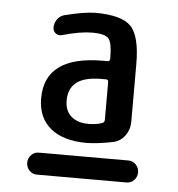

<svg xmlns="http://www.w3.org/2000/svg" viewBox="-45 -778 590 637"><g transform="rotate(5 250.0 -460.0)"><path d="M309.6 -384.8V-510.7Q309.6 -519.5 301.8 -519.5H287.1Q230.5 -519.5 204.1 -499Q177.7 -478.5 177.7 -438.5Q177.7 -404.3 198.7 -385.7Q219.7 -367.2 256.8 -367.2Q282.2 -367.2 301.8 -374Q309.6 -377 309.6 -384.8ZM301.8 -580.1Q309.6 -580.1 309.6 -588.9V-593.8Q309.6 -640.6 297.9 -655.3Q286.1 -669.9 243.2 -669.9Q203.1 -669.9 144.5 -653.3Q132.8 -649.4 123 -656.2Q113.3 -663.1 113.3 -675.8Q113.3 -690.4 122.1 -703.1Q130.9 -715.8 146.5 -719.7Q208 -735.4 247.1 -736.3Q335 -736.3 366.2 -704.1Q397.5 -671.9 397.5 -578.1V-386.7Q397.5 -360.4 382.3 -339.8Q367.2 -319.3 342.8 -314.5Q295.9 -304.7 256.8 -303.7Q177.7 -303.7 135.3 -338.9Q92.8 -374 92.8 -438.5Q92.8 -580.1 287.1 -580.1ZM100.6 -184.6Q85.9 -184.6 75.7 -195.3Q65.4 -206.1 65.4 -221.2Q65.4 -236.3 75.7 -247.1Q85.9 -257.8 100.6 -257.8H399.4Q414.1 -257.8 424.3 -247.1Q434.6 -236.3 434.6 -221.2Q434.6 -206.1 424.3 -195.3Q414.1 -184.6 399.4 -184.6Z"/></g></svg>

Font: Rounded Mgen+ 1mn medium
Style: Regular
Weight: 500
Designer: [Source Han Sans]
Ryoko NISHIZUKA  (kana & ideographs); Paul D. Hunt (Latin, Greek & Cyrillic); Wenlong ZHANG  (bopomofo
Version: Version 1.059.20150602